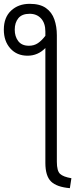

<svg xmlns="http://www.w3.org/2000/svg" viewBox="-72 -796 404 1003"><path d="M293 187Q224 181 194.5 152Q165 123 165 55V-545Q126 -505 72 -505Q16 -505 -18 -543Q-52 -581 -52 -641Q-52 -705 -14 -740.5Q24 -776 83 -776Q137 -776 168 -754Q199 -732 212 -694.5Q225 -657 225 -612V49Q225 97 242 112.5Q259 128 301 135ZM79 -557Q106 -557 126 -570.5Q146 -584 165 -609V-631Q165 -675 142.5 -699.5Q120 -724 83 -724Q43 -724 24 -701Q5 -678 5 -641Q5 -605 23.5 -581Q42 -557 79 -557Z"/></svg>

Font: Ubuntu Sans Light
Style: Regular
Weight: 300
Designer: Dalton Maag Ltd
Foundry: Dalton Maag Ltd
Version: Version 1.006; ttfautohint (v1.8.4.7-5d5b)